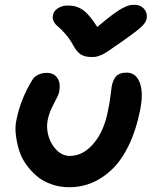

<svg xmlns="http://www.w3.org/2000/svg" viewBox="-20 -789 649 799"><path d="M540 -769Q564 -769 578.6 -753.2Q593.3 -737.3 590.8 -714.8Q589.4 -698.2 571.3 -680.2Q553.2 -662.1 487.8 -616.2Q479 -610.4 461.9 -598.4Q444.8 -586.4 439.5 -582.8Q434.1 -579.1 422.4 -571.5Q410.6 -564 405.8 -562Q400.9 -560.1 392.1 -556.6Q383.3 -553.2 376.5 -552.5Q369.6 -551.8 360.8 -551.8Q332 -551.8 315.4 -563Q298.8 -574.2 284.2 -601.1Q270 -627.4 251.7 -648.2Q233.4 -668.9 221.9 -678Q210.4 -687 203.9 -699Q197.3 -710.9 200.2 -726.1Q203.6 -743.7 221.2 -754.9Q238.8 -766.1 262.2 -766.1Q298.8 -766.1 325.4 -747.3Q352.1 -728.5 384.8 -676.8Q423.3 -709.5 449.7 -729Q476.1 -748.5 493.2 -756.8Q510.3 -765.1 519 -767.1Q527.8 -769 540 -769ZM269 -9.8Q228.5 -9.8 193.1 -22.5Q157.7 -35.2 132.6 -56.6Q107.4 -78.1 87.6 -106.4Q67.9 -134.8 58.6 -166.3Q49.3 -197.8 45.7 -230.2Q42 -262.7 48.8 -292Q66.4 -377.9 113.8 -455.1Q121.1 -468.8 137.7 -477.3Q154.3 -485.8 173.8 -485.8Q204.1 -485.8 218.8 -464.4Q233.4 -442.9 226.1 -407.2Q223.6 -394.5 214.4 -377.4Q205.1 -360.4 194.3 -337.6Q183.6 -314.9 178.2 -288.1Q171.9 -254.9 182.6 -220.2Q193.4 -185.5 217.3 -162.8Q241.2 -140.1 270 -140.1Q325.7 -140.1 369.6 -191.9Q413.6 -243.7 429.2 -328.1Q435.5 -355 439.5 -387.7Q443.4 -420.4 444.8 -429.2Q450.2 -458 464.1 -472.4Q478 -486.8 506.8 -486.8Q545.9 -486.8 561.8 -444.8Q577.6 -402.8 563 -330.1Q546.4 -247.1 515.9 -184.3Q485.4 -121.6 446 -84Q406.7 -46.4 362.3 -28.1Q317.9 -9.8 269 -9.8Z"/></svg>

Font: Shantell Sans Irregular
Style: Italic
Weight: 600
Italic angle: -11.31°
Designer: Stephen Nixon, Anya Danilova, Shantell Martin
Foundry: Arrow Type
Version: Version 1.006;[9816181b4]